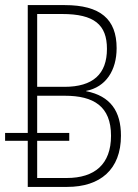

<svg xmlns="http://www.w3.org/2000/svg" viewBox="-20 -734 540 754"><path d="M89 0H244C373 0 455 -68 455 -201C455 -297 414 -357 318 -376V-377C396 -392 438 -458 438 -545C438 -659 374 -714 234 -714H89V-212H0V-181H89ZM233 -393H126V-679H224C350 -679 400 -637 400 -542C400 -443 345 -393 233 -393ZM242 -35H126V-181H252V-212H126V-358H235C347 -358 416 -317 416 -201C416 -89 352 -35 242 -35Z"/></svg>

Font: Noto Sans Mono ExtraCondensed ExtraLight
Style: Regular
Weight: 200
Width: 2
Designer: Monotype Design Team
Foundry: Monotype Imaging Inc.
Version: Version 2.014